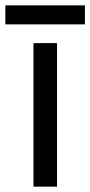

<svg xmlns="http://www.w3.org/2000/svg" viewBox="-40 -697 337 717"><path d="M173 0H85V-536H173ZM277 -677V-606H-20V-677Z"/></svg>

Font: Noto Sans Old Sogdian
Style: Regular
Weight: 400
Designer: Monotype Design Team
Foundry: Monotype Imaging Inc.
Version: Version 2.002; ttfautohint (v1.8.4.7-5d5b)